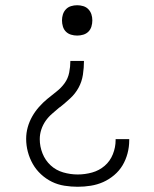

<svg xmlns="http://www.w3.org/2000/svg" viewBox="-20 -562 590 734"><path d="M275 -426Q263 -426 251.5 -429.5Q240 -433 232 -441Q224 -449 220.5 -460.5Q217 -472 217 -484Q217 -496 220.5 -507Q224 -518 232 -526.5Q240 -535 251.5 -538.5Q263 -542 275 -542Q287 -542 298.5 -538.5Q310 -535 318 -526.5Q326 -518 329.5 -507Q333 -496 333 -484Q333 -472 329.5 -460.5Q326 -449 318 -441Q310 -433 298.5 -429.5Q287 -426 275 -426ZM277 152Q252 152 226.5 148Q201 144 178.5 133Q156 122 137 104.5Q118 87 105.5 65Q93 43 86.5 18.5Q80 -6 80 -31Q80 -54 86 -75.5Q92 -97 103 -116.5Q114 -136 129 -153Q144 -170 161 -184Q178 -198 196 -212Q214 -226 227 -244Q240 -262 244.5 -284.5Q249 -307 249 -329H301Q301 -303 297 -276.5Q293 -250 280.5 -227Q268 -204 248.5 -186Q229 -168 209 -152H208Q194 -140 179.5 -127.5Q165 -115 154.5 -100Q144 -85 138 -67Q132 -49 132 -30Q132 -2 142.5 24.5Q153 51 173.5 70Q194 89 221.5 97Q249 105 277 105Q305 105 332 97.5Q359 90 380 72Q401 54 411.5 27.5Q422 1 422 -26V-30H474V-25Q474 0 467.5 24.5Q461 49 448.5 70Q436 91 416.5 107.5Q397 124 374.5 134Q352 144 327 148Q302 152 277 152Z"/></svg>

Font: Lode Dark
Style: Regular
Weight: 400
Monospace: yes
Designer: Belleve Invis
Foundry: Belleve Invis
Version: Version 29.2.0; ttfautohint (v1.8.3)